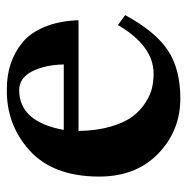

<svg xmlns="http://www.w3.org/2000/svg" viewBox="-13 -516 546 560"><g transform="rotate(-90 260.0 -236.0)"><path d="M496 -144Q449 -57 394 -20Q339 17 253 17Q158 17 91 -48.5Q24 -114 25 -223Q26 -355 101.5 -423Q177 -491 281 -489Q320 -489 353.5 -478Q387 -467 415.5 -444Q444 -421 461.5 -379Q479 -337 481 -280H158Q159 -226 171 -185.5Q183 -145 200.5 -122Q218 -99 241 -84.5Q264 -70 284 -65.5Q304 -61 325 -61Q406 -61 467 -165ZM352 -323Q351 -377 332 -415Q313 -453 277 -453Q185 -453 161 -323Z"/></g></svg>

Font: GFS Artemisia
Style: Bold
Weight: 700
Designer: Designed by Takis Katsoulidis.
Foundry: Designed by Takis Katsoulidis.
Version: Version 1.0